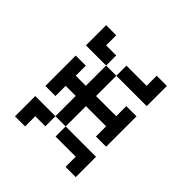

<svg xmlns="http://www.w3.org/2000/svg" viewBox="-59 -751 1117 1117"><g transform="rotate(-45 500.0 -192.0)"><path d="M83 -359.4V-442.4H250V-276.4H417V-359.4H333V-442.4H583V-359.4H500V-276.4H667V-192.4H500V-26.4H583V57.6H333V-26.4H417V-192.4H250V-276.4H167V-359.4ZM83 -26.4H167V-192.4H250V57.6H83ZM667 -192.4H750V-26.4H833V57.6H667ZM667 -276.4V-442.4H833V-359.4H750V-276.4Z"/></g></svg>

Font: KH Dot kagurazaka 12
Style: Regular
Weight: 400
Designer: Original version for X68000 by Keitarou Hiraki (http://hp.vector.co.jp/authors/VA000874/) / TrueType conversion by Homem
Version: Version 1.00.20150527